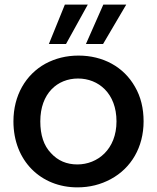

<svg xmlns="http://www.w3.org/2000/svg" viewBox="-20 -800 678 829"><path d="M38 -276C38 -105 157 9 314 9C367 9 415 -3 459 -27C546 -74 600 -164 600 -276C600 -332 588 -382 563 -425C514 -512 424 -560 319 -560C266 -560 219 -548 176 -525C91 -478 38 -388 38 -276ZM154 -276C154 -397 228 -461 317 -461C405 -461 483 -397 483 -276C483 -155 401 -90 314 -90C268 -90 230 -106 200 -139C169 -171 154 -217 154 -276ZM351 -610H425L525 -780H426ZM265 -610 359 -780H260L191 -610Z"/></svg>

Font: Poppins Medium
Style: Regular
Weight: 500
Designer: Ninad Kale (Devanagari), Jonny Pinhorn (Latin)
Foundry: Indian Type Foundry
Version: 4.004